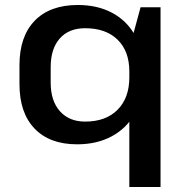

<svg xmlns="http://www.w3.org/2000/svg" viewBox="-20 -569 740 769"><path d="M289 9Q179 9 118.5 -54Q58 -117 58 -232V-308Q58 -423 119 -486Q180 -549 292 -549Q370 -549 428.5 -518Q487 -487 519.5 -429.5Q552 -372 552 -293V-251Q552 -172 519.5 -113.5Q487 -55 427.5 -23Q368 9 289 9ZM321 -82Q404 -82 451 -129.5Q498 -177 498 -259V-283Q498 -364 451 -410Q404 -456 321 -456Q256 -456 219.5 -415Q183 -374 183 -300V-238Q183 -165 220 -123.5Q257 -82 321 -82ZM623 -540V180H498V-374L543 -540Z"/></svg>

Font: Pathway Extreme 28pt SemiBold
Style: Regular
Weight: 600
Designer: Eduardo Rodriguez Tunni
Foundry: Eduardo Rodriguez Tunni
Version: Version 1.001;gftools[0.9.26]